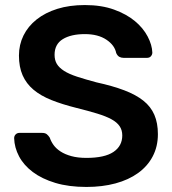

<svg xmlns="http://www.w3.org/2000/svg" viewBox="-20 -730 682 760"><path d="M322 10Q252 10 199 -6Q146 -22 110 -49Q74 -76 55.5 -111Q37 -146 36 -183Q36 -192 42 -198Q48 -204 57 -204H146Q159 -204 165.5 -198.5Q172 -193 177 -185Q182 -170 192 -156Q202 -142 219.5 -130.5Q237 -119 262.5 -112Q288 -105 322 -105Q394 -105 429 -128.5Q464 -152 464 -194Q464 -215 453.5 -230.5Q443 -246 421 -258Q399 -270 364.5 -280.5Q330 -291 282 -303Q226 -317 183.5 -334Q141 -351 112.5 -375Q84 -399 69.5 -432Q55 -465 55 -510Q55 -553 73 -589.5Q91 -626 125 -653Q159 -680 207 -695Q255 -710 316 -710Q382 -710 431.5 -692Q481 -674 514 -646.5Q547 -619 564.5 -585.5Q582 -552 583 -522Q583 -514 577.5 -507.5Q572 -501 562 -501H469Q460 -501 452.5 -505Q445 -509 440 -520Q434 -551 401 -573Q368 -595 316 -595Q261 -595 228.5 -575Q196 -555 196 -513Q196 -492 205 -477Q214 -462 233.5 -449.5Q253 -437 285 -426.5Q317 -416 362 -404Q426 -390 472 -372.5Q518 -355 547.5 -331.5Q577 -308 591 -275.5Q605 -243 605 -199Q605 -150 584.5 -111Q564 -72 526.5 -45Q489 -18 437 -4Q385 10 322 10Z"/></svg>

Font: Fz Rubik Med
Style: Regular
Weight: 500
Designer: Hubert and Fischer
Foundry: Hubert and Fischer
Version: Vit hóa bi FontZin.com